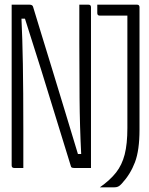

<svg xmlns="http://www.w3.org/2000/svg" viewBox="-20 -720 640 823"><path d="M80 0H41Q30 0 30 -11V-700H106Q120 -700 122 -690Q134 -649 156 -578.5Q178 -508 204.5 -420.5Q231 -333 259.5 -240Q288 -147 314 -60H328Q322 -178 321 -299.5Q320 -421 320 -538V-700H359Q370 -700 370 -689V0H298Q285 0 284 -7Q251 -113 220 -214.5Q189 -316 156.5 -420.5Q124 -525 87 -640H72Q76 -560 78 -446Q80 -332 80 -160ZM408 83Q452 52 477.5 19.5Q503 -13 514.5 -58Q526 -103 526 -171V-653H408Q397 -653 397 -664V-700H567Q578 -700 578 -689V-164Q578 -76 558.5 -24.5Q539 27 502 67Q493 77 486 80Q479 83 469 83Z"/></svg>

Font: Recursive Mn Lnr St Lt
Style: Regular
Weight: 300
Monospace: yes
Version: Version 1.079;hotconv 1.0.112;makeotfexe 2.5.65598; ttfautoh